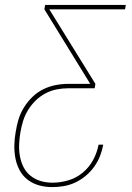

<svg xmlns="http://www.w3.org/2000/svg" viewBox="-20 -755 540 783"><path d="M193 8Q165 8 139.5 1Q114 -6 93.5 -21.5Q73 -37 60.5 -60Q48 -83 43 -109Q38 -135 38.5 -162.5Q39 -190 44 -217Q48 -243 55.5 -268Q63 -293 77.5 -316.5Q92 -340 112 -359.5Q132 -379 156.5 -391Q181 -403 207 -408Q233 -413 259 -413H348L161 -717L164 -735H493L490 -717H181L369 -413L366 -395H258Q235 -395 211.5 -390.5Q188 -386 166 -374.5Q144 -363 125.5 -345Q107 -327 94 -305.5Q81 -284 74 -261Q67 -238 63 -214Q59 -190 58 -165Q57 -140 61.5 -116.5Q66 -93 76.5 -72.5Q87 -52 105.5 -37.5Q124 -23 146.5 -16.5Q169 -10 194 -10Q226 -10 258.5 -19.5Q291 -29 317.5 -51Q344 -73 360 -103Q376 -133 382 -165H401Q397 -142 388 -119Q379 -96 364 -75Q349 -54 329 -37.5Q309 -21 286.5 -10.5Q264 0 240 4Q216 8 193 8Z"/></svg>

Font: Iosevka Term Curly Th Obl
Style: Regular
Weight: 100
Italic angle: -9°
Designer: Belleve Invis
Foundry: Belleve Invis
Version: Version 32.3.0